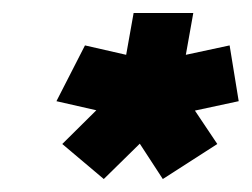

<svg xmlns="http://www.w3.org/2000/svg" viewBox="-20 -734 388 296"><path d="M140 -458 76 -512 128.5 -564 67 -578 111 -664 174.5 -649.5 186 -714H278L266.5 -649.5L334 -664L348 -578L280.5 -563.5L315 -512L231 -458L195.5 -512.5Z"/></svg>

Font: Anybody UltraExpanded Black
Style: Italic
Weight: 900
Width: 9
Italic angle: -10°
Designer: Tyler Finck
Foundry: Etcetera Type Company
Version: Version 1.010; ttfautohint (v1.8.3) -l 8 -r 50 -G 200 -x 14 